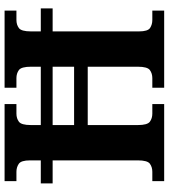

<svg xmlns="http://www.w3.org/2000/svg" viewBox="32 -786 754 859"><g transform="rotate(-90 409.5 -357.0)"><path d="M28 0V-53H70Q91 -53 106 -64Q121 -75 121 -118V-499H18V-552H121V-600Q121 -640 105.5 -650.5Q90 -661 70 -661H28V-714H373V-661H330Q309 -661 294 -650Q279 -639 279 -596V-552H540V-596Q540 -639 525 -650Q510 -661 489 -661H446V-714H791V-661H749Q728 -661 713 -650Q698 -639 698 -596V-552H801V-499H698V-113Q698 -73 713.5 -63Q729 -53 749 -53H791V0H446V-53H489Q510 -53 525 -64Q540 -75 540 -118V-342H279V-118Q279 -75 294 -64Q309 -53 330 -53H373V0ZM279 -403H540V-499H279Z"/></g></svg>

Font: Noto Serif Khojki
Style: Bold
Weight: 700
Version: Version 2.003